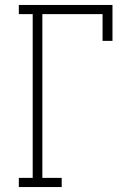

<svg xmlns="http://www.w3.org/2000/svg" viewBox="-20 -755 540 775"><path d="M56 0V-37H112V-698H56V-735H434V-590H394V-698H151V-37H229V0Z"/></svg>

Font: Iosevka Slab Extralight
Style: Regular
Weight: 200
Monospace: yes
Designer: Belleve Invis
Foundry: Belleve Invis
Version: Version 11.1.1; ttfautohint (v1.8.3)